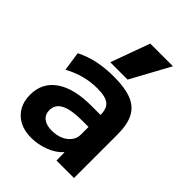

<svg xmlns="http://www.w3.org/2000/svg" viewBox="-229 -899 1018 1018"><g transform="rotate(45 280.0 -390.0)"><path d="M194 10Q117 10 72.5 -33Q28 -76 28 -148Q28 -238 98.5 -287Q169 -336 299 -336H368Q368 -384 343 -404Q318 -424 257 -424Q208 -424 161.5 -412Q115 -400 67 -374L51 -482Q101 -507 155.5 -518.5Q210 -530 275 -530Q358 -530 408.5 -510Q459 -490 482 -445.5Q505 -401 505 -328V0H374L373 -60H371Q343 -28 294 -9Q245 10 194 10ZM244 -94Q279 -94 307 -106Q335 -118 351.5 -139.5Q368 -161 368 -187V-246H319Q238 -246 198 -225.5Q158 -205 158 -162Q158 -130 180.5 -112Q203 -94 244 -94ZM337 -570H207L287 -790H457Z"/></g></svg>

Font: M PLUS 2
Style: Bold
Weight: 700
Designer: Coji Morishita
Foundry: UNDERFOREST DESIGN
Version: Version 1.001